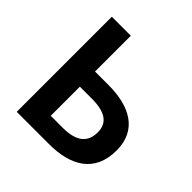

<svg xmlns="http://www.w3.org/2000/svg" viewBox="-191 -899 1058 1058"><g transform="rotate(45 337.5 -370.5)"><path d="M91 0H344C508 0 631 -65 631 -239C631 -397 511 -462 345 -462H239V-741H91ZM239 -117V-344H332C435 -344 487 -310 487 -236C487 -152 431 -117 332 -117Z"/></g></svg>

Font: Source Han Sans KR
Style: Bold
Weight: 700
Designer: Ryoko NISHIZUKA 西塚涼子 (kana, bopomofo & ideographs); Paul D. Hunt (Latin, Greek & Cyrillic); Sandoll Communications 산돌커뮤니
Foundry: Adobe
Version: Version 2.004;hotconv 1.0.118;makeotfexe 2.5.65603